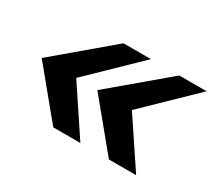

<svg xmlns="http://www.w3.org/2000/svg" viewBox="-86 -685 805 722"><g transform="rotate(30 316.0 -324.0)"><path d="M200.2 -121.1 32.2 -325.2 271 -526.9H390.1L182.1 -325.2L317.9 -121.1ZM441.9 -121.1 273.9 -325.2 513.2 -526.9H631.8L423.8 -325.2L560.1 -121.1Z"/></g></svg>

Font: Archivo Expanded
Style: Bold Italic
Weight: 700
Width: 7
Italic angle: -10°
Designer: Hector Gatti
Foundry: Omnibus-Type
Version: Version 2.001